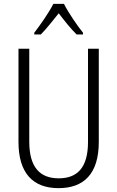

<svg xmlns="http://www.w3.org/2000/svg" viewBox="-20 -967 609 997"><path d="M312 -947H257C235 -903 189 -837 158 -797V-788H192C220 -816 255 -861 285 -898C314 -860 347 -818 378 -788H411V-797C384 -830 335 -901 312 -947ZM493 -230V-714H437V-230C437 -96 381 -41 285 -41C187 -41 132 -99 132 -231V-714H76V-230C76 -69 150 10 284 10C414 10 493 -63 493 -230Z"/></svg>

Font: Noto Sans Arabic UI Cn Lt
Style: Regular
Weight: 300
Width: 3
Designer: Monotype Design Team, Nadine Chahine and Nizar Qandah
Foundry: Monotype Imaging Inc.
Version: Version 2.010